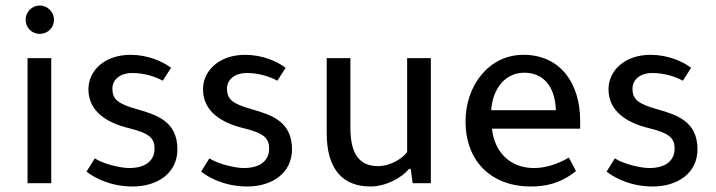

<svg xmlns="http://www.w3.org/2000/svg" viewBox="-20 -665 2600 697"><path d="M166 -454H80V0H166V-454ZM73 -594C73 -564 96 -542 124 -542C153 -542 176 -564 176 -594C176 -621 153 -645 124 -645C96 -645 73 -621 73 -594Z M571 -372 601 -419C569 -443 515 -466 454 -466C359 -466 301 -408 301 -341C301 -260 369 -219 447 -200C524 -181 541 -163 541 -125C541 -85 512 -55 449 -55C422 -55 361 -67 324 -90L294 -42C328 -16 385 12 462 12C551 12 624 -36 624 -123C624 -224 550 -248 476 -269C408 -288 388 -305 388 -343C388 -374 413 -400 461 -400C502 -400 544 -387 571 -372Z M987 -372 1017 -419C985 -443 931 -466 870 -466C775 -466 717 -408 717 -341C717 -260 785 -219 863 -200C940 -181 957 -163 957 -125C957 -85 928 -55 865 -55C838 -55 777 -67 740 -90L710 -42C744 -16 801 12 878 12C967 12 1040 -36 1040 -123C1040 -224 966 -248 892 -269C824 -288 804 -305 804 -343C804 -374 829 -400 877 -400C918 -400 960 -387 987 -372Z M1458 -454V-113C1444 -93 1401 -62 1352 -62C1290 -62 1252 -99 1252 -201V-454H1166V-182C1166 -45 1229 12 1325 12C1380 12 1438 -19 1465 -52H1471L1478 0H1544V-454H1458Z M2086 -198V-228C2086 -359 2017 -466 1880 -466C1753 -466 1670 -352 1670 -225C1670 -71 1773 12 1905 12C1958 12 2012 3 2071 -44L2045 -93C2001 -67 1956 -55 1919 -55C1827 -55 1774 -118 1766 -198H2086ZM1763 -265C1769 -345 1815 -401 1883 -401C1954 -401 1995 -350 1998 -265H1763Z M2459 -372 2489 -419C2457 -443 2403 -466 2342 -466C2247 -466 2189 -408 2189 -341C2189 -260 2257 -219 2335 -200C2412 -181 2429 -163 2429 -125C2429 -85 2400 -55 2337 -55C2310 -55 2249 -67 2212 -90L2182 -42C2216 -16 2273 12 2350 12C2439 12 2512 -36 2512 -123C2512 -224 2438 -248 2364 -269C2296 -288 2276 -305 2276 -343C2276 -374 2301 -400 2349 -400C2390 -400 2432 -387 2459 -372Z"/></svg>

Font: Tajawal Medium
Style: Regular
Weight: 500
Designer: Boutros Fonts
Foundry: Created by Boutros International 2017
Version: Version 1.700